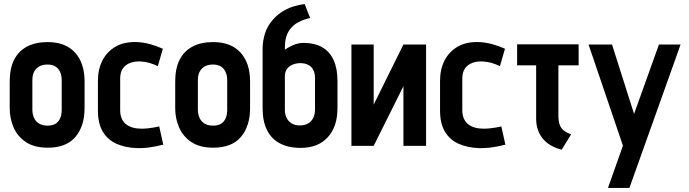

<svg xmlns="http://www.w3.org/2000/svg" viewBox="-20 -720 3406 949"><path d="M398 -185V-317Q398 -409 350.5 -460.5Q303 -512 216 -512Q155 -512 113 -489.5Q71 -467 49.5 -424Q28 -381 28 -317V-185Q28 -134 47.5 -89.5Q67 -45 108.5 -17.5Q150 10 216 10Q308 10 353 -43.5Q398 -97 398 -185ZM285 -323V-177Q285 -155 278 -137Q271 -119 255.5 -109Q240 -99 215 -99Q189 -99 172 -110Q155 -121 147.5 -139Q140 -157 140 -177V-323Q140 -349 149 -366Q158 -383 174.5 -392Q191 -401 215 -401Q238 -401 253.5 -391.5Q269 -382 277 -364.5Q285 -347 285 -323Z M760 -393 785 -479Q754 -493 721 -502Q688 -511 655 -512Q593 -514 550.5 -489Q508 -464 486 -420.5Q464 -377 464 -320V-174Q464 -110 488 -69.5Q512 -29 555.5 -9.5Q599 10 656 12Q690 13 723 8Q756 3 787 -5L767 -95Q767 -95 759.5 -93.5Q752 -92 739 -89.5Q726 -87 710 -85.5Q694 -84 678 -84Q655 -84 636 -89.5Q617 -95 603 -106Q589 -117 581.5 -134.5Q574 -152 574 -175V-332Q574 -363 587.5 -382Q601 -401 624.5 -409.5Q648 -418 677 -416Q699 -415 720.5 -408.5Q742 -402 760 -393Z M1216 -185V-317Q1216 -409 1168.5 -460.5Q1121 -512 1034 -512Q973 -512 931 -489.5Q889 -467 867.5 -424Q846 -381 846 -317V-185Q846 -134 865.5 -89.5Q885 -45 926.5 -17.5Q968 10 1034 10Q1126 10 1171 -43.5Q1216 -97 1216 -185ZM1103 -323V-177Q1103 -155 1096 -137Q1089 -119 1073.5 -109Q1058 -99 1033 -99Q1007 -99 990 -110Q973 -121 965.5 -139Q958 -157 958 -177V-323Q958 -349 967 -366Q976 -383 992.5 -392Q1009 -401 1033 -401Q1056 -401 1071.5 -391.5Q1087 -382 1095 -364.5Q1103 -347 1103 -323Z M1478 -508Q1462 -508 1445.5 -503Q1429 -498 1414 -490Q1399 -482 1388 -474V-483Q1388 -515 1394.5 -537Q1401 -559 1414 -576Q1431 -598 1456 -611Q1481 -624 1513 -631L1486 -700Q1432 -693 1393.5 -673Q1355 -653 1330 -624Q1302 -593 1290 -555Q1278 -517 1278 -480V-185Q1278 -121 1299.5 -77.5Q1321 -34 1363 -11.5Q1405 11 1466 11Q1552 11 1600 -41.5Q1648 -94 1648 -185V-320Q1648 -382 1628.5 -424Q1609 -466 1571.5 -487Q1534 -508 1478 -508ZM1463 -408Q1487 -408 1503.5 -399.5Q1520 -391 1528.5 -374.5Q1537 -358 1537 -335V-179Q1537 -155 1528.5 -137.5Q1520 -120 1503 -110Q1486 -100 1462 -100Q1439 -100 1422.5 -109.5Q1406 -119 1397 -136.5Q1388 -154 1388 -179V-344Q1388 -361 1395 -373.5Q1402 -386 1413 -393.5Q1424 -401 1437.5 -404.5Q1451 -408 1463 -408Z M1827 -500H1717V1H1827L1974 -294V1H2086V-500H1974L1827 -203Z M2451 -393 2476 -479Q2445 -493 2412 -502Q2379 -511 2346 -512Q2284 -514 2241.5 -489Q2199 -464 2177 -420.5Q2155 -377 2155 -320V-174Q2155 -110 2179 -69.5Q2203 -29 2246.5 -9.5Q2290 10 2347 12Q2381 13 2414 8Q2447 3 2478 -5L2458 -95Q2458 -95 2450.5 -93.5Q2443 -92 2430 -89.5Q2417 -87 2401 -85.5Q2385 -84 2369 -84Q2346 -84 2327 -89.5Q2308 -95 2294 -106Q2280 -117 2272.5 -134.5Q2265 -152 2265 -175V-332Q2265 -363 2278.5 -382Q2292 -401 2315.5 -409.5Q2339 -418 2368 -416Q2390 -415 2411.5 -408.5Q2433 -402 2451 -393Z M2740 -148V-397H2840V-501H2536V-397H2630V-133Q2630 -104 2638.5 -79Q2647 -54 2663 -34.5Q2679 -15 2702.5 -1.5Q2726 12 2756 20L2803 -56Q2780 -64 2766 -75.5Q2752 -87 2746 -105Q2740 -123 2740 -148Z M2985 209H3091L3344 -500H3237L3114 -157L3005 -500H2889L3059 0Z"/></svg>

Font: Advent Pro
Style: Bold
Weight: 700
Designer: VivaRado, Andreas Kalpakidis
Foundry: VivaRado, Andreas Kalpakidis
Version: Version 3.000